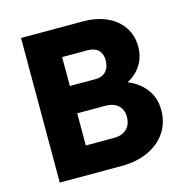

<svg xmlns="http://www.w3.org/2000/svg" viewBox="-105 -816 896 917"><g transform="rotate(-15 342.5 -357.5)"><path d="M79 0V-715H384Q452 -715 502.5 -692Q553 -669 581 -627.5Q609 -586 609 -530Q609 -480 584.5 -441Q560 -402 516 -379Q572 -356 604.5 -312.5Q637 -269 637 -210Q637 -147 605 -99.5Q573 -52 516 -26Q459 0 383 0ZM372 -576H245V-433H372Q405 -433 423.5 -453Q442 -473 442 -508Q442 -540 423.5 -558Q405 -576 372 -576ZM245 -139H384Q424 -139 447 -160.5Q470 -182 470 -221Q470 -257 447 -277.5Q424 -298 384 -298H245Z"/></g></svg>

Font: Wix Madefor Text ExtraBold
Style: Regular
Weight: 800
Designer: Dalton Maag Ltd
Foundry: Dalton Maag Ltd
Version: Version 3.100